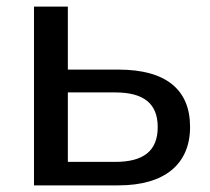

<svg xmlns="http://www.w3.org/2000/svg" viewBox="-20 -559 632 579"><path d="M337.4 0C477.1 0 553.2 -64.5 553.2 -176.3C553.2 -288.6 480.5 -349.1 337.4 -349.1H184.6V-539.1H82.5V0ZM184.6 -280.3H327.1C413.6 -280.3 455.6 -246.6 455.6 -175.8C455.6 -104 413.1 -70.8 327.1 -70.8H184.6Z"/></svg>

Font: Winston
Style: Regular
Weight: 400
Designer: Vernon Adams, Kim Jin-seong, David Berlow, Cristiano Sobral
Foundry: The Winston Project Authors
Version: Version 3.004